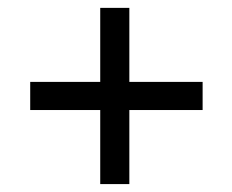

<svg xmlns="http://www.w3.org/2000/svg" viewBox="-20 -585 593 490"><path d="M497.1 -376H310.1V-564.9H235.8V-376H57.1V-304.2H235.8V-115.2H310.1V-304.2H497.1Z"/></svg>

Font: FAU Chimera
Style: Regular
Weight: 400
Version: Version 1.002;hotconv 1.0.117;makeotfexe 2.5.65602